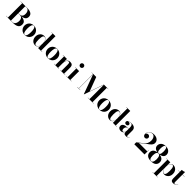

<svg xmlns="http://www.w3.org/2000/svg" viewBox="898 -3739 6968 6968"><g transform="rotate(45 4382.0 -255.0)"><path d="M18.5 0V-7.5H348.5Q389 -7.5 420.8 -33.2Q452.5 -59 470.5 -104.8Q488.5 -150.5 488.5 -210Q488.5 -269.5 470.5 -307.2Q452.5 -345 420.8 -363Q389 -381 348.5 -381H238.5V-386.5H379Q457 -386.5 520.2 -369Q583.5 -351.5 621 -310.8Q658.5 -270 658.5 -200Q658.5 -91.5 584.8 -45.8Q511 0 379 0ZM108.5 -3.5V-746.5H264V-3.5ZM238.5 -383.5V-389H338.5Q374 -389 403.8 -405.8Q433.5 -422.5 451.2 -459Q469 -495.5 469 -555Q469 -614.5 451.2 -656.2Q433.5 -698 403.8 -720.2Q374 -742.5 338.5 -742.5H18.5V-750H359Q483.5 -750 556.2 -706.2Q629 -662.5 629 -565Q629 -471.5 560 -427.5Q491 -383.5 359 -383.5Z M982.5 10Q907 10 852.2 -23Q797.5 -56 768 -110.5Q738.5 -165 738.5 -230Q738.5 -295 768 -349.5Q797.5 -404 852.2 -437Q907 -470 982.5 -470Q1058 -470 1112.8 -437Q1167.5 -404 1197 -349.5Q1226.5 -295 1226.5 -230Q1226.5 -165 1197 -110.5Q1167.5 -56 1112.8 -23Q1058 10 982.5 10ZM982.5 2.5Q1010 2.5 1028.2 -16.8Q1046.5 -36 1057.2 -69Q1068 -102 1072.2 -143.8Q1076.5 -185.5 1076.5 -230Q1076.5 -275 1072.2 -316.5Q1068 -358 1057.2 -391Q1046.5 -424 1028.2 -443.2Q1010 -462.5 982.5 -462.5Q954.5 -462.5 936.2 -443.2Q918 -424 907.5 -391Q897 -358 892.5 -316.2Q888 -274.5 888 -230Q888 -185.5 892.5 -143.8Q897 -102 907.5 -69Q918 -36 936.2 -16.8Q954.5 2.5 982.5 2.5Z M1511.5 9.5Q1457 9.5 1408.8 -19Q1360.5 -47.5 1330.5 -101Q1300.5 -154.5 1300.5 -229.5Q1300.5 -304.5 1330.5 -358.2Q1360.5 -412 1408.8 -440.8Q1457 -469.5 1511.5 -469.5Q1577 -469.5 1617 -422.8Q1657 -376 1667.5 -291V-742.5H1602V-750H1808V-7.5H1873.5V0H1667.5V-168Q1657 -83 1617.2 -36.8Q1577.5 9.5 1511.5 9.5ZM1542.5 -8.5Q1574 -8.5 1602.8 -33Q1631.5 -57.5 1649.5 -106.5Q1667.5 -155.5 1667.5 -229.5Q1667.5 -303.5 1649.5 -352.8Q1631.5 -402 1602.8 -426.8Q1574 -451.5 1542.5 -451.5Q1513.5 -451.5 1495.2 -426Q1477 -400.5 1468.5 -350.8Q1460 -301 1460 -229.5Q1460 -158 1468.5 -108.5Q1477 -59 1495.2 -33.8Q1513.5 -8.5 1542.5 -8.5Z M2177 10Q2101.5 10 2046.8 -23Q1992 -56 1962.5 -110.5Q1933 -165 1933 -230Q1933 -295 1962.5 -349.5Q1992 -404 2046.8 -437Q2101.5 -470 2177 -470Q2252.5 -470 2307.2 -437Q2362 -404 2391.5 -349.5Q2421 -295 2421 -230Q2421 -165 2391.5 -110.5Q2362 -56 2307.2 -23Q2252.5 10 2177 10ZM2177 2.5Q2204.5 2.5 2222.8 -16.8Q2241 -36 2251.8 -69Q2262.5 -102 2266.8 -143.8Q2271 -185.5 2271 -230Q2271 -275 2266.8 -316.5Q2262.5 -358 2251.8 -391Q2241 -424 2222.8 -443.2Q2204.5 -462.5 2177 -462.5Q2149 -462.5 2130.8 -443.2Q2112.5 -424 2102 -391Q2091.5 -358 2087 -316.2Q2082.5 -274.5 2082.5 -230Q2082.5 -185.5 2087 -143.8Q2091.5 -102 2102 -69Q2112.5 -36 2130.8 -16.8Q2149 2.5 2177 2.5Z M2685 -460V-7.5H2736V0H2479.5V-7.5H2545.5V-452.5H2479.5V-460ZM2990 -319V-7.5H3056V0H2800V-7.5H2850.5V-314.5Q2850.5 -356.5 2847 -384Q2843.5 -411.5 2833.2 -424.8Q2823 -438 2802 -438Q2767.5 -438 2744.8 -417.5Q2722 -397 2709 -364.5Q2696 -332 2690.5 -294.5Q2685 -257 2685 -223L2679 -221Q2679 -257.5 2685 -300.5Q2691 -343.5 2708.2 -382Q2725.5 -420.5 2759.2 -445.2Q2793 -470 2848.5 -470Q2904.5 -470 2935.2 -450.5Q2966 -431 2978 -396.8Q2990 -362.5 2990 -319Z M3240.5 -589.5Q3205 -589.5 3180.2 -614.2Q3155.5 -639 3155.5 -674.5Q3155.5 -711 3180.2 -735.2Q3205 -759.5 3240.5 -759.5Q3277 -759.5 3301.2 -735.2Q3325.5 -711 3325.5 -674.5Q3325.5 -639 3301.2 -614.2Q3277 -589.5 3240.5 -589.5ZM3310.5 -460V-7.5H3376.5V0H3104.5V-7.5H3170.5V-452.5H3104.5V-460Z M4023 10 3745 -750H3900.5L4101 -212.5L4289.5 -750H4297.5L4032 10ZM3749 -750V-7.5H3825.5V0H3669V-7.5H3741V-742.5H3664V-750ZM4520.5 -750V-742.5H4450V-7.5H4520.5V0H4215V-7.5H4295.5V-750Z M4820 10Q4744.5 10 4689.8 -23Q4635 -56 4605.5 -110.5Q4576 -165 4576 -230Q4576 -295 4605.5 -349.5Q4635 -404 4689.8 -437Q4744.5 -470 4820 -470Q4895.5 -470 4950.2 -437Q5005 -404 5034.5 -349.5Q5064 -295 5064 -230Q5064 -165 5034.5 -110.5Q5005 -56 4950.2 -23Q4895.5 10 4820 10ZM4820 2.5Q4847.5 2.5 4865.8 -16.8Q4884 -36 4894.8 -69Q4905.5 -102 4909.8 -143.8Q4914 -185.5 4914 -230Q4914 -275 4909.8 -316.5Q4905.5 -358 4894.8 -391Q4884 -424 4865.8 -443.2Q4847.5 -462.5 4820 -462.5Q4792 -462.5 4773.8 -443.2Q4755.5 -424 4745 -391Q4734.5 -358 4730 -316.2Q4725.5 -274.5 4725.5 -230Q4725.5 -185.5 4730 -143.8Q4734.5 -102 4745 -69Q4755.5 -36 4773.8 -16.8Q4792 2.5 4820 2.5Z M5349 9.5Q5294.5 9.5 5246.2 -19Q5198 -47.5 5168 -101Q5138 -154.5 5138 -229.5Q5138 -304.5 5168 -358.2Q5198 -412 5246.2 -440.8Q5294.5 -469.5 5349 -469.5Q5414.5 -469.5 5454.5 -422.8Q5494.5 -376 5505 -291V-742.5H5439.5V-750H5645.5V-7.5H5711V0H5505V-168Q5494.5 -83 5454.8 -36.8Q5415 9.5 5349 9.5ZM5380 -8.5Q5411.5 -8.5 5440.2 -33Q5469 -57.5 5487 -106.5Q5505 -155.5 5505 -229.5Q5505 -303.5 5487 -352.8Q5469 -402 5440.2 -426.8Q5411.5 -451.5 5380 -451.5Q5351 -451.5 5332.8 -426Q5314.5 -400.5 5306 -350.8Q5297.5 -301 5297.5 -229.5Q5297.5 -158 5306 -108.5Q5314.5 -59 5332.8 -33.8Q5351 -8.5 5380 -8.5Z M6177 10Q6145 10 6119.2 1.5Q6093.5 -7 6078.5 -26.5Q6063.5 -46 6063.5 -78V-304.5Q6063.5 -340.5 6057 -376Q6050.5 -411.5 6030.2 -435Q6010 -458.5 5970 -458.5Q5946.5 -458.5 5919.8 -453Q5893 -447.5 5869.2 -435.8Q5845.5 -424 5830.5 -405.5Q5815.5 -387 5815.5 -361H5807.5Q5807.5 -392.5 5831 -411.8Q5854.5 -431 5886 -431Q5918.5 -431 5943.2 -413.5Q5968 -396 5968 -363Q5968 -327.5 5942.8 -309.2Q5917.5 -291 5886 -291Q5851.5 -291 5829 -309.8Q5806.5 -328.5 5806.5 -361Q5806.5 -389 5822.8 -409.2Q5839 -429.5 5866.2 -442.5Q5893.5 -455.5 5927 -461.8Q5960.5 -468 5994.5 -468Q6071 -468 6116.8 -446.8Q6162.5 -425.5 6182.8 -388.5Q6203 -351.5 6203 -304.5V-51.5Q6203 -35 6211 -23.5Q6219 -12 6238 -12Q6252 -12 6272.2 -24.5Q6292.5 -37 6305.5 -63.5L6310 -59Q6295.5 -26 6260 -8Q6224.5 10 6177 10ZM5914 10Q5849 10 5810.2 -23.2Q5771.5 -56.5 5771.5 -113.5Q5771.5 -180.5 5829 -217Q5886.5 -253.5 5993 -253.5H6110V-247H6027Q5989 -247 5966.2 -227.2Q5943.5 -207.5 5933.2 -179.5Q5923 -151.5 5923 -126.5Q5923 -103 5928.5 -81.5Q5934 -60 5946.8 -46.5Q5959.5 -33 5980 -33Q6002 -33 6021 -48.8Q6040 -64.5 6051.8 -97.2Q6063.5 -130 6063.5 -181H6069Q6069 -121.5 6051.2 -78.8Q6033.5 -36 5999.2 -13Q5965 10 5914 10Z M6603 0V-100L6824.5 -271.5Q6887.5 -320 6917.2 -384.2Q6947 -448.5 6947 -530Q6947 -587.5 6929.5 -634.2Q6912 -681 6880.2 -709.2Q6848.5 -737.5 6805.5 -737.5Q6754 -737.5 6710.5 -713Q6667 -688.5 6642.2 -643.2Q6617.5 -598 6622 -535.5H6615Q6615 -555.5 6629 -572.8Q6643 -590 6665 -601Q6687 -612 6711 -612Q6733.5 -612 6754 -601Q6774.5 -590 6787.5 -570.5Q6800.5 -551 6800.5 -526Q6800.5 -498.5 6788 -478Q6775.5 -457.5 6754.2 -446Q6733 -434.5 6708 -434.5Q6683 -434.5 6662 -447.2Q6641 -460 6628 -482.8Q6615 -505.5 6614 -535.5Q6610 -603 6639.8 -653.5Q6669.5 -704 6727.2 -732Q6785 -760 6863 -760Q6940 -760 6994.5 -734.5Q7049 -709 7078 -665.8Q7107 -622.5 7107 -570Q7107 -527.5 7090 -493.5Q7073 -459.5 7046.2 -432.2Q7019.5 -405 6988.5 -382.5Q6957.5 -360 6929 -339.5L6689.5 -150H7120V-225H7127.5V0Z M7462.5 10Q7331 10 7266.8 -45Q7202.5 -100 7202.5 -190Q7202.5 -274.5 7259 -326.8Q7315.5 -379 7431.5 -385Q7329.5 -391.5 7276 -437.2Q7222.5 -483 7222.5 -560Q7222.5 -615 7250 -660.5Q7277.5 -706 7331 -733Q7384.5 -760 7462.5 -760Q7540.5 -760 7594.2 -733Q7648 -706 7675.2 -660.5Q7702.5 -615 7702.5 -560Q7702.5 -483 7649 -437.2Q7595.5 -391.5 7493.5 -385Q7609.5 -379 7666 -326.8Q7722.5 -274.5 7722.5 -190Q7722.5 -100 7658.8 -45Q7595 10 7462.5 10ZM7462.5 2.5Q7499.5 2.5 7521.5 -24Q7543.5 -50.5 7553 -94.2Q7562.5 -138 7562.5 -190Q7562.5 -242 7553 -285.2Q7543.5 -328.5 7521.5 -354.5Q7499.5 -380.5 7462.5 -380.5Q7425.5 -380.5 7403.5 -354.5Q7381.5 -328.5 7372 -285.2Q7362.5 -242 7362.5 -190Q7362.5 -138 7372 -94.2Q7381.5 -50.5 7403.5 -24Q7425.5 2.5 7462.5 2.5ZM7462.5 -390Q7492 -390 7509.5 -409.8Q7527 -429.5 7534.8 -467.5Q7542.5 -505.5 7542.5 -560Q7542.5 -599 7538.2 -633.8Q7534 -668.5 7524.8 -695.2Q7515.5 -722 7500.2 -737.2Q7485 -752.5 7462.5 -752.5Q7440.5 -752.5 7425 -737.2Q7409.5 -722 7400.2 -695.2Q7391 -668.5 7386.8 -633.8Q7382.5 -599 7382.5 -560Q7382.5 -505.5 7390.2 -467.5Q7398 -429.5 7415.5 -409.8Q7433 -390 7462.5 -390Z M7784 250V242.5H7850V-452.5H7784V-460H7990V-291.5Q8000.5 -376.5 8040.8 -422.8Q8081 -469 8146.5 -469Q8201 -469 8249.2 -440.5Q8297.5 -412 8327.5 -358.5Q8357.5 -305 8357.5 -230Q8357.5 -155 8327.5 -101.2Q8297.5 -47.5 8249.2 -18.8Q8201 10 8146.5 10Q8081 10 8040.8 -36.8Q8000.5 -83.5 7990 -168.5V242.5H8055.5V250ZM8115 -8Q8144 -8 8162.2 -33.5Q8180.5 -59 8189.2 -108.8Q8198 -158.5 8198 -230Q8198 -301.5 8189.2 -351Q8180.5 -400.5 8162.2 -425.8Q8144 -451 8115 -451Q8084 -451 8055.2 -426.5Q8026.5 -402 8008.2 -353Q7990 -304 7990 -230Q7990 -156 8008.2 -106.8Q8026.5 -57.5 8055.2 -32.8Q8084 -8 8115 -8Z M8595.5 7Q8547 7 8522 -9.2Q8497 -25.5 8487.8 -53.2Q8478.5 -81 8478.5 -116V-560Q8512.5 -560 8552.5 -567.8Q8592.5 -575.5 8618.5 -590V-88Q8618.5 -50.5 8627.5 -35Q8636.5 -19.5 8657 -19.5Q8680.5 -19.5 8706.8 -41.5Q8733 -63.5 8749 -102L8756 -99Q8737.5 -52.5 8697.2 -22.8Q8657 7 8595.5 7ZM8406.5 -452.5V-460H8725.5V-452.5Z"/></g></svg>

Font: Bodoni Moda 28pt
Style: Bold
Weight: 700
Designer: Owen Earl
Foundry: indestructible type
Version: Version 2.005